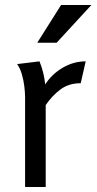

<svg xmlns="http://www.w3.org/2000/svg" viewBox="-20 -753 389 773"><path d="M139 -506Q157 -462 162 -413Q188 -454 232 -480Q276 -506 325 -506L305 -418Q257 -418 223.5 -393Q190 -368 164 -330V0H81V-360Q81 -380 78 -405Q75 -430 68 -454Q61 -478 49 -495ZM226 -733H348L208 -581H130Z"/></svg>

Font: Rosario Light
Style: Regular
Weight: 400
Version: Version 1.101; ttfautohint (v1.8.1.43-b0c9)